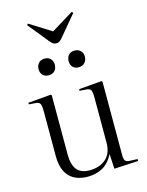

<svg xmlns="http://www.w3.org/2000/svg" viewBox="-141 -1048 880 1148"><g transform="rotate(-15 299.5 -474.5)"><path d="M258 14Q183 14 143 -28.5Q103 -71 103 -156V-430Q103 -466 97 -478Q91 -490 70 -492L27 -495L28 -505L169 -517L174 -512V-145Q174 -82 199 -51Q224 -20 278 -20Q340 -20 378.5 -54Q417 -88 417 -154V-430Q417 -466 411 -478Q405 -490 384 -492L341 -495L342 -505L483 -517L488 -512V-58Q488 -34 494.5 -24Q501 -14 520 -13L571 -11V1L422 9L417 -81H416Q388 -29 348 -7.5Q308 14 258 14ZM281 -805Q269 -805 261 -810.5Q253 -816 241 -831L140 -955L147 -963L281 -879L418 -963L426 -955L317 -825Q309 -816 301 -810.5Q293 -805 281 -805ZM374 -632Q350 -632 337 -646Q324 -660 324 -682Q324 -705 337 -720Q350 -735 374 -735Q397 -735 411 -721Q425 -707 425 -685Q425 -662 411 -647Q397 -632 374 -632ZM188 -632Q165 -632 151.5 -646Q138 -660 138 -682Q138 -705 151.5 -720Q165 -735 189 -735Q212 -735 225.5 -721Q239 -707 239 -685Q239 -662 225.5 -647Q212 -632 188 -632Z"/></g></svg>

Font: Literata 72pt Light
Style: Regular
Weight: 300
Designer: Latin by Veronika Burian and Jose Scaglione. Greek by Irene Vlachou. Cyrillic by Vera Evstafieva.
Foundry: TypeTogether
Version: Version 3.002